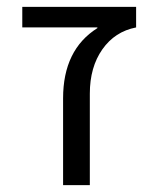

<svg xmlns="http://www.w3.org/2000/svg" viewBox="-20 -540 462 560"><path d="M264 -458V-460H45V-520H377V-460Q315 -448 278.5 -396Q242 -344 242 -267V0H164V-253Q164 -395 264 -458Z"/></svg>

Font: M PLUS 1p
Style: Regular
Weight: 400
Version: Version 1.062